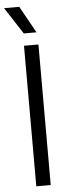

<svg xmlns="http://www.w3.org/2000/svg" viewBox="-70 -976 367 1007"><g transform="rotate(-5 113.0 -473.0)"><path d="M79 0V-740H155V0ZM83.5 -804.5 -8 -945.5H72L150.5 -804.5Z"/></g></svg>

Font: Encode Sans Semi Condensed
Style: Regular
Weight: 400
Width: 4
Designer: Multiple Designers
Foundry: Impallari Type
Version: Version 3.000; ttfautohint (v1.8.3) -l 8 -r 50 -G 200 -x 14 